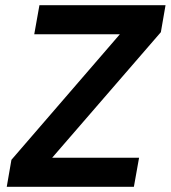

<svg xmlns="http://www.w3.org/2000/svg" viewBox="-20 -720 658 740"><path d="M6 0 24 -104 442 -588H112L132 -700H618L600 -596L181 -112H516L496 0Z"/></svg>

Font: DM Sans 10pt
Style: Bold Italic
Weight: 700
Italic angle: -10°
Version: Version 4.004;gftools[0.9.30]